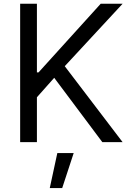

<svg xmlns="http://www.w3.org/2000/svg" viewBox="-20 -747 688 1009"><path d="M174 0V-235.8L264.9 -338.1L517.8 0H624.3L320.3 -399.1L624.3 -727.3H509.2L182.5 -366.5H174V-727.3H85.9V0ZM306.8 241.5 367.2 57.5H281.2L241.5 241.5Z"/></svg>

Font: Riot Sans 2.0
Style: Regular
Weight: 400
Designer: Rasmus Andersson
Foundry: rsms
Version: Version 3.006;hotconv 1.0.109;makeotfexe 2.5.65596